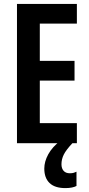

<svg xmlns="http://www.w3.org/2000/svg" viewBox="-20 -734 458 984"><path d="M374 0H67V-714H374V-613H184V-422H362V-321H184V-103H374ZM295 108Q295 129 306 141.5Q317 154 338 154Q350 154 358 151.5Q366 149 372 146V219Q363 224 348.5 227Q334 230 315 230Q261 230 234 204Q207 178 207 130Q207 94 227.5 56.5Q248 19 291 -14L351 0Q319 34 307 58Q295 82 295 108Z"/></svg>

Font: Noto Sans ExtraCondensed SemiBold
Style: Regular
Weight: 600
Width: 2
Designer: Monotype Design Team
Foundry: Monotype Imaging Inc.
Version: Version 2.013; ttfautohint (v1.8.4.7-5d5b)